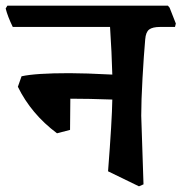

<svg xmlns="http://www.w3.org/2000/svg" viewBox="-43 -603 640 677"><path d="M574 -508H522Q495 -508 483 -499Q471 -490 469 -464Q464 -408 459.5 -327.5Q455 -247 455 -195L463 47L447 54L338 1Q352 -179 353 -252Q269 -255 205 -255L204 -145L158 -133Q67 -201 20 -297L33 -334Q82 -345 202 -345Q256 -345 353 -340Q351 -418 345 -508H2Q-16 -545 -23 -573L-17 -583H549L555 -576L577 -520Z"/></svg>

Font: Sahitya
Style: Bold
Weight: 700
Designer: Juan Pablo del Peral
Foundry: Juan Pablo del Peral (http://www.huertatipografica.com)
Version: Version 1.001;PS 001.000;hotconv 1.0.70;makeotf.lib2.5.58329